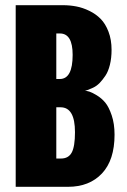

<svg xmlns="http://www.w3.org/2000/svg" viewBox="-20 -720 490 740"><path d="M40.5 0V-700H222.5Q249 -700 274 -695.2Q299 -690.5 324.2 -678.2Q349.5 -666 368 -647.2Q386.5 -628.5 398.2 -597.8Q410 -567 410 -528Q410 -496 403.5 -470Q397 -444 386 -427.8Q375 -411.5 363.8 -400Q352.5 -388.5 339.2 -382.2Q326 -376 319.8 -373.8Q313.5 -371.5 307.5 -370.5Q315.5 -369.5 324.8 -366.8Q334 -364 352.8 -352.8Q371.5 -341.5 385.5 -324.8Q399.5 -308 410.5 -275.5Q421.5 -243 421.5 -201Q421.5 -103 373 -51.5Q324.5 0 242 0ZM197 -415.5H210.5Q260 -415.5 260 -508.5Q260 -591 211 -591H197ZM197 -109H215Q244 -109 256.5 -132.2Q269 -155.5 269 -210.5Q269 -306.5 213.5 -306.5H197Z"/></svg>

Font: League Mono Condensed
Style: Bold
Weight: 700
Width: 1
Designer: Tyler Finck
Foundry: The League of Moveable Type / Tyler Finck
Version: Version 2.210